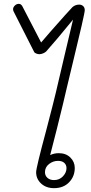

<svg xmlns="http://www.w3.org/2000/svg" viewBox="-20 -976 471 999"><path d="M369 -102Q369 -58 339.5 -27.5Q310 3 261 3Q220 3 194 -21Q168 -45 168 -80Q168 -103 220 -296Q261 -453 270 -492Q291 -584 319 -701Q340 -788 360 -874Q267 -760 220 -708Q215 -703 204.5 -698.5Q194 -694 185 -694Q177 -694 168.5 -697.5Q160 -701 158 -705L51 -916Q48 -922 48 -928Q48 -938 57 -947Q66 -956 78 -956Q89 -956 96 -944L194 -755L244 -813Q332 -913 357 -939Q372 -952 392 -952Q404 -952 412.5 -944.5Q421 -937 421 -923Q421 -913 405 -843.5Q389 -774 369 -692Q332 -539 328 -521L308 -436Q278 -311 241 -169Q261 -179 286 -179Q323 -179 346 -156.5Q369 -134 369 -102ZM326 -101Q326 -118 314.5 -128.5Q303 -139 282 -139Q256 -139 235 -122.5Q214 -106 214 -80Q214 -62 227 -50.5Q240 -39 261 -39Q289 -39 307.5 -58.5Q326 -78 326 -101Z"/></svg>

Font: Mali Light
Style: Italic
Weight: 300
Italic angle: -10°
Version: Version 1.000; ttfautohint (v1.6)